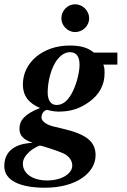

<svg xmlns="http://www.w3.org/2000/svg" viewBox="-72 -675 592 898"><path d="M477 -429H367C336 -455 299 -462 253 -462C130 -462 35 -384 35 -280C35 -228 61 -193 115 -170C40 -140 19 -110 19 -73C19 -41 37 -22 81 -7C28 -5 -52 13 -52 102C-52 170 23 203 138 203C287 203 375 132 375 51C375 -10 336 -46 226 -72L176 -84C144 -92 122 -109 122 -125C122 -147 137 -161 150 -161C162 -157 184 -153 201 -153C258 -153 300 -166 346 -199C392 -232 417 -278 417 -331C417 -347 417 -361 411 -373H477ZM115 6C127 7 202 32 224 42C252 56 266 76 266 100C266 135 220 169 148 169C81 169 35 137 35 91C35 72 44 55 64 36C77 23 106 7 115 6ZM255 -431C288 -431 300 -407 300 -372C300 -338 288 -290 271 -253C250 -207 224 -184 193 -184C166 -184 151 -205 151 -243C151 -289 165 -358 198 -399C213 -417 233 -431 255 -431ZM279 -655C244 -655 215 -625 215 -589C215 -555 245 -525 279 -525C315 -525 345 -554 345 -589C345 -625 315 -655 279 -655Z"/></svg>

Font: STIXGeneral
Style: Bold Italic
Weight: 700
Italic angle: -16.33°
Designer: MicroPress Inc., with final additions and corrections provided by Coen Hoffman, Elsevier (retired)
Version: Version 1.1.0